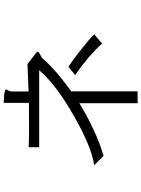

<svg xmlns="http://www.w3.org/2000/svg" viewBox="117 -900 766 1040"><g transform="rotate(-90 500.0 -380.0)"><path d="M222.7 -607.4V-550.8H639.6Q560.5 -458 389.6 -361.3Q223.6 -266.6 125 -252.9L175.8 -202.1Q246.1 -222.7 321.3 -257.8Q389.6 -290 460.9 -333V-17.6H525.4V-377Q578.1 -415 624 -454.1Q667 -491.2 698.2 -526.4Q703.1 -534.2 711.9 -539.1Q715.8 -542 724.6 -545.9Q733.4 -550.8 736.3 -552.7Q740.2 -557.6 738.3 -563.5L672.9 -614.3Q638.7 -612.3 601.6 -611.3Q564.5 -609.4 524.4 -608.4V-695.3Q524.4 -705.1 527.3 -712.9Q529.3 -716.8 533.2 -723.6Q538.1 -730.5 535.2 -732.4Q531.2 -736.3 509.8 -740.2L462.9 -743.2V-606.4Q382.8 -605.5 310.5 -605.5Q245.1 -606.4 222.7 -607.4ZM658.2 -392.6 613.3 -355.5Q656.2 -327.1 709 -283.2Q758.8 -239.3 784.2 -210L834 -252.9Q809.6 -278.3 750 -325.2Q693.4 -370.1 658.2 -392.6Z"/></g></svg>

Font: Dotum
Style: Regular
Weight: 400
Version: Version 2.21